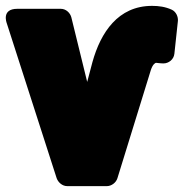

<svg xmlns="http://www.w3.org/2000/svg" viewBox="-51 -596 626 654"><path d="M506 -380C523 -380 541 -393 543 -413L555 -525C556 -539 549 -556 534 -563C512 -573 490 -576 467 -576C351 -576 292 -485 264 -385L246 -317L192 -537C188 -552 174 -566 156 -566H8C-46 -566 -29 -520 -28 -517L142 11C147 25 161 38 178 38H313C328 38 344 27 349 11L463 -358C469 -376 477 -382 481 -382C483 -382 495 -380 506 -380Z"/></svg>

Font: Asimov Print
Style: E
Weight: 500
Designer: Google
Version: Version 2.000980; 2014